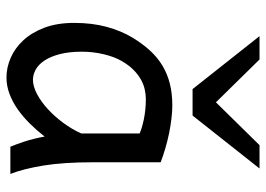

<svg xmlns="http://www.w3.org/2000/svg" viewBox="-136 -686 833 602"><g transform="rotate(90 281.0 -384.5)"><path d="M290.5 -424.8Q274.9 -424.8 259 -421.1Q243.2 -417.5 227.8 -408.7Q212.4 -399.9 198 -385.5Q183.6 -371.1 170.9 -349.1Q157.7 -326.7 149.7 -293.2Q141.6 -259.8 141.6 -224.6Q141.6 -184.1 149.2 -155Q156.7 -126 169.2 -107.2Q181.6 -88.4 197.5 -79.6Q213.4 -70.8 229.5 -70.8Q250 -70.8 274.2 -83.5Q298.3 -96.2 321.3 -117.2Q344.2 -138.2 364.5 -165.5Q384.8 -192.9 397.9 -222.2V-405.3Q390.6 -408.7 379.2 -412.1Q367.7 -415.5 353.8 -418.5Q339.8 -421.4 323.5 -423.1Q307.1 -424.8 290.5 -424.8ZM488.3 -258.8Q488.3 -166.5 498.5 -103.8Q508.8 -41 524.9 0H439.5Q437 -6.3 432.6 -17.6Q428.2 -28.8 423.6 -43.2Q418.9 -57.6 414.8 -74.2Q410.6 -90.8 407.7 -107.4Q388.7 -83 367.4 -61.5Q346.2 -40 322.8 -23.4Q299.3 -6.8 273.9 2.7Q248.5 12.2 222.2 12.2Q191.4 12.2 160.9 -1Q130.4 -14.2 106 -40.5Q81.5 -66.9 66.4 -106.7Q51.3 -146.5 51.3 -200.2Q51.3 -256.3 63.7 -302Q76.2 -347.7 97.7 -383.3Q116.7 -414.6 138.2 -438Q159.7 -461.4 185.3 -476.8Q210.9 -492.2 241.7 -500Q272.5 -507.8 310.1 -507.8Q328.6 -507.8 351.3 -505.1Q374 -502.4 397.7 -497.6Q421.4 -492.7 444.8 -485.8Q468.3 -479 488.3 -471.2ZM166 -781.2 300.3 -644.5 434.6 -781.2H507.8L341.8 -571.3H258.8L92.8 -781.2Z"/></g></svg>

Font: Andika Basic
Style: Regular
Weight: 400
Designer: Annie Olsen & Victor Gaultney
Foundry: SIL International
Version: Version 1.000